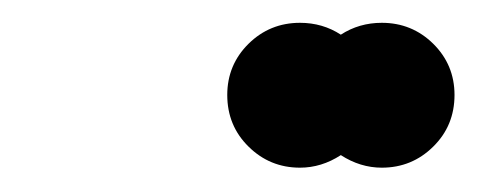

<svg xmlns="http://www.w3.org/2000/svg" viewBox="-20 -731 420 165"><path d="M175.3 -649.4Q175.3 -675.3 193.6 -693.4Q211.9 -711.4 237.8 -711.4Q257.3 -711.4 272.9 -701.2Q288.6 -711.4 308.1 -711.4Q334 -711.4 352.3 -693.4Q370.6 -675.3 370.6 -649.4Q370.6 -623 352.3 -605Q334 -586.9 308.1 -586.9Q289.6 -586.9 272.9 -597.7Q256.3 -586.9 237.8 -586.9Q211.9 -586.9 193.6 -605Q175.3 -623 175.3 -649.4Z"/></svg>

Font: Cooper* SemiBold
Style: Italic
Weight: 600
Italic angle: -7°
Designer: Owen Earl
Foundry: indestructible type*
Version: Version 0.001